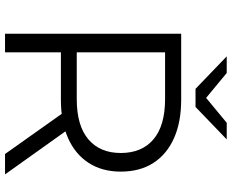

<svg xmlns="http://www.w3.org/2000/svg" viewBox="-99 -822 921 763"><g transform="rotate(90 361.5 -440.5)"><path d="M114 0V-700H376Q465 -700 529 -671.5Q593 -643 627.5 -589.5Q662 -536 662 -460Q662 -386 627.5 -332.5Q593 -279 529 -250.5Q465 -222 376 -222H155L188 -256V0ZM592 0 412 -254H492L673 0ZM188 -250 155 -285H374Q479 -285 533.5 -331Q588 -377 588 -460Q588 -544 533.5 -590Q479 -636 374 -636H155L188 -671ZM333 -757 204 -881H270L397 -776H341L468 -881H534L405 -757Z"/></g></svg>

Font: MOST Montserrat
Style: Regular
Weight: 400
Designer: Julieta Ulanovsky
Foundry: Julieta Ulanovsky
Version: Version 8.000;March 11, 2024;FontCreator 15.0.0.2926 64-bit